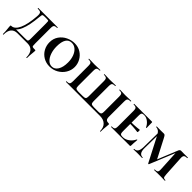

<svg xmlns="http://www.w3.org/2000/svg" viewBox="210 -1535 2747 2747"><g transform="rotate(45 1584.0 -161.5)"><path d="M8 42Q7 35 6 23Q5 11 5 0Q5 -9 6.5 -11Q8 -13 16 -13Q82 -13 125 -105Q168 -197 181 -370Q182 -380 182 -396Q182 -433 167 -444.5Q152 -456 110 -456Q107 -456 107 -462Q107 -468 110 -468H503Q505 -468 505 -462Q505 -456 503 -456Q475 -456 461 -450Q447 -444 442 -429.5Q437 -415 437 -385V-81Q437 -42 439.5 -30Q442 -18 453 -15Q464 -12 499 -12Q507 -12 509 -10Q511 -8 511 0Q511 19 508 41Q501 99 501 152Q501 157 495 157Q489 157 489 152Q489 78 456 38.5Q423 -1 361 -1H153Q91 -1 59 38Q27 77 27 152Q27 157 21 157Q15 157 15 152Q15 93 8 42ZM68 -26H264Q308 -26 321 -28Q334 -30 339 -40.5Q344 -51 344 -81V-387Q344 -420 342 -430Q340 -440 333.5 -442Q327 -444 303 -444H271Q242 -444 231.5 -441Q221 -438 217.5 -428Q214 -418 212 -389Q196 -205 154.5 -106.5Q113 -8 37 8Z M569 -234Q569 -310 608.5 -366Q648 -422 709.5 -451Q771 -480 836 -480Q907 -480 961.5 -445.5Q1016 -411 1046 -355.5Q1076 -300 1076 -239Q1076 -172 1041 -114.5Q1006 -57 946 -22.5Q886 12 814 12Q743 12 687 -21.5Q631 -55 600 -111.5Q569 -168 569 -234ZM962 -218Q962 -284 942 -338Q922 -392 885.5 -423.5Q849 -455 801 -455Q743 -455 713 -407Q683 -359 683 -265Q683 -194 703.5 -135.5Q724 -77 759 -44Q794 -11 837 -11Q893 -11 927.5 -66Q962 -121 962 -218Z M1136 -12Q1165 -12 1178.5 -17Q1192 -22 1197 -36.5Q1202 -51 1202 -81V-387Q1202 -417 1197 -431Q1192 -445 1178 -450.5Q1164 -456 1136 -456Q1134 -456 1134 -462Q1134 -468 1136 -468L1186 -467Q1226 -465 1251 -465Q1276 -465 1318 -467L1366 -468Q1368 -468 1368 -462Q1368 -456 1366 -456Q1338 -456 1324.5 -450.5Q1311 -445 1306 -431Q1301 -417 1301 -387V-83Q1301 -48 1313.5 -37Q1326 -26 1366 -26H1449Q1488 -26 1500.5 -37Q1513 -48 1513 -83V-387Q1513 -417 1508 -431Q1503 -445 1489.5 -450.5Q1476 -456 1449 -456Q1446 -456 1446 -462Q1446 -468 1449 -468L1496 -467Q1538 -465 1563 -465Q1588 -465 1628 -467L1678 -468Q1680 -468 1680 -462Q1680 -456 1678 -456Q1650 -456 1636 -450.5Q1622 -445 1617 -431Q1612 -417 1612 -387V-83Q1612 -48 1624.5 -37Q1637 -26 1677 -26H1760Q1788 -26 1801 -30.5Q1814 -35 1819 -47Q1824 -59 1824 -83V-387Q1824 -417 1819 -431Q1814 -445 1801 -450.5Q1788 -456 1760 -456Q1757 -456 1757 -462Q1757 -468 1760 -468L1807 -467Q1849 -465 1874 -465Q1898 -465 1940 -467L1989 -468Q1992 -468 1992 -462Q1992 -456 1989 -456Q1961 -456 1947.5 -450.5Q1934 -445 1929 -431Q1924 -417 1924 -387V-81Q1924 -41 1939.5 -26.5Q1955 -12 1989 -12Q1998 -12 1999.5 -10.5Q2001 -9 2001 0Q2001 16 1998 40Q1991 98 1991 152Q1991 157 1985.5 157Q1980 157 1980 152Q1980 79 1939 39.5Q1898 0 1828 0H1136Q1134 0 1134 -6Q1134 -12 1136 -12Z M2049 -12Q2078 -12 2091 -17Q2104 -22 2109 -36.5Q2114 -51 2114 -81V-387Q2114 -417 2109 -431Q2104 -445 2090.5 -450.5Q2077 -456 2049 -456Q2047 -456 2047 -462Q2047 -468 2049 -468H2407Q2417 -468 2417 -460L2418 -398Q2419 -379 2419 -350Q2419 -347 2413.5 -347Q2408 -347 2407 -350Q2388 -394 2349 -424.5Q2310 -455 2270 -455H2263Q2241 -455 2230.5 -449.5Q2220 -444 2216.5 -430Q2213 -416 2213 -386V-85Q2213 -55 2216.5 -41Q2220 -27 2230.5 -21.5Q2241 -16 2263 -16H2274Q2321 -16 2367 -49.5Q2413 -83 2435 -133Q2437 -136 2442 -136Q2447 -136 2447 -133Q2440 -61 2440 -15Q2440 -7 2437 -3.5Q2434 0 2425 0H2049Q2047 0 2047 -6Q2047 -12 2049 -12ZM2169 -226V-251Q2274 -251 2317.5 -256.5Q2361 -262 2366 -262Q2373 -262 2373 -240Q2373 -230 2371 -222Q2369 -214 2366 -214Q2361 -214 2317.5 -220Q2274 -226 2169 -226Z M2587 -446 2607 -443 2602 -127Q2601 -68 2619.5 -40Q2638 -12 2677 -12Q2680 -12 2680 -6Q2680 0 2677 0Q2653 0 2640 -1L2592 -2L2543 -1Q2530 0 2504 0Q2502 0 2502 -6Q2502 -12 2504 -12Q2544 -12 2562.5 -40Q2581 -68 2582 -127ZM3138 0Q3111 0 3095 -1L3035 -2L2967 -1Q2950 0 2920 0Q2918 0 2918 -6Q2918 -12 2920 -12Q2948 -12 2961.5 -17.5Q2975 -23 2979.5 -37Q2984 -51 2982 -81L2964 -414L2993 -456L2809 -7Q2807 -3 2802 -3Q2796 -3 2794 -7L2599 -385Q2577 -426 2554 -441Q2531 -456 2506 -456Q2504 -456 2504 -462Q2504 -468 2506 -468L2589 -467L2651 -468Q2664 -468 2673 -458.5Q2682 -449 2699 -416L2847 -130L2801 -35L2967 -443Q2971 -454 2980 -461Q2989 -468 2998 -468L3060 -467L3136 -468Q3138 -468 3138 -462Q3138 -456 3136 -456Q3098 -456 3082.5 -442.5Q3067 -429 3069 -389L3087 -81Q3089 -50 3092.5 -36Q3096 -22 3106 -17Q3116 -12 3138 -12Q3140 -12 3140 -6Q3140 0 3138 0Z"/></g></svg>

Font: Cormorant SC
Style: Bold
Weight: 700
Designer: Christian Thalmann (Catharsis Fonts)
Foundry: Catharsis Fonts
Version: Version 4.000